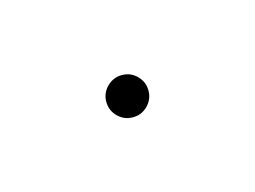

<svg xmlns="http://www.w3.org/2000/svg" viewBox="-23 -431 299 225"><g transform="rotate(30 126.5 -318.5)"><path d="M126.4 -292.6Q115.8 -292.6 108.3 -300.1Q100.9 -307.5 100.9 -318.2Q100.9 -328.8 108.3 -336.3Q115.8 -343.8 126.4 -343.8Q137.1 -343.8 144.5 -336.3Q152 -328.8 152 -318.2Q152 -307.5 144.5 -300.1Q137.1 -292.6 126.4 -292.6Z"/></g></svg>

Font: Inter Thin BETA
Style: Regular
Weight: 100
Designer: Rasmus Andersson
Foundry: rsms
Version: Version 3.011;git-f93a4a705